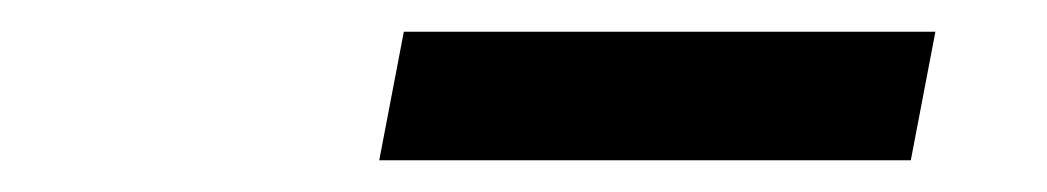

<svg xmlns="http://www.w3.org/2000/svg" viewBox="-20 -757 660 121"><path d="M569.5 -737H234.5L219 -656H554Z"/></svg>

Font: Monaspace Neon SemiBold
Style: Italic
Weight: 600
Italic angle: -11°
Designer: Riley Cran & the Lettermatic Team
Foundry: Lettermatic
Version: Version 1.200 (Monaspace Neon)